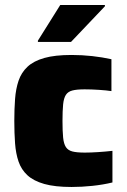

<svg xmlns="http://www.w3.org/2000/svg" viewBox="-20 -737 505 765"><path d="M265 8Q199 8 156.5 -4Q114 -16 89.5 -38.5Q65 -61 54 -93Q43 -125 40 -166Q37 -207 37 -255Q37 -302 40 -342.5Q43 -383 54 -415.5Q65 -448 89.5 -471Q114 -494 156.5 -506Q199 -518 265 -518Q307 -518 347.5 -513.5Q388 -509 424 -501V-374Q405 -377 374.5 -379Q344 -381 317 -381Q286 -381 268.5 -376.5Q251 -372 242.5 -359Q234 -346 231.5 -321Q229 -296 229 -255Q229 -214 231.5 -189Q234 -164 242.5 -151Q251 -138 268.5 -133.5Q286 -129 318 -129Q341 -129 371.5 -131Q402 -133 428 -136V-10Q391 -1 348.5 3.5Q306 8 265 8ZM131 -570V-575L220 -717H398V-712L263 -570Z"/></svg>

Font: Saira Thin ExtraBold
Style: Regular
Weight: 800
Version: Version 1.101